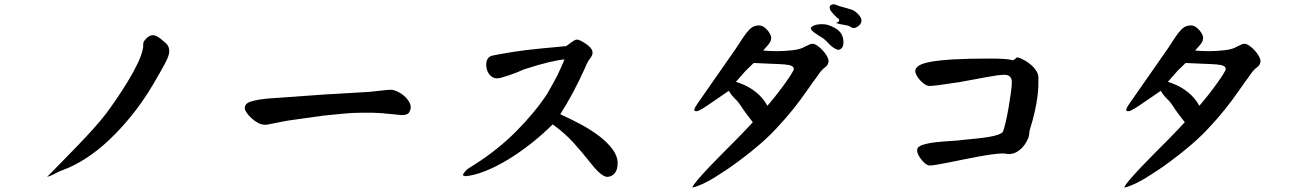

<svg xmlns="http://www.w3.org/2000/svg" viewBox="-20 -775 6040 889"><path d="M763.7 -538.1Q764.6 -519.5 743.2 -479.5Q721.7 -439.5 687.5 -381.8Q643.6 -307.6 592.3 -243.7Q541 -179.7 487.3 -128.9Q433.6 -78.1 379.4 -43Q325.2 -7.8 277.3 9.8L252.9 19.5L221.7 35.2Q214.8 38.1 209 40.5Q203.1 43 198.2 43.9Q232.4 8.8 270 -29.3Q307.6 -67.4 344.2 -105.5Q380.9 -143.6 414.1 -180.7Q447.3 -217.8 472.7 -251Q490.2 -274.4 517.1 -313.5Q543.9 -352.5 570.3 -395.5Q596.7 -438.5 616.7 -480Q636.7 -521.5 641.6 -549.8Q643.6 -557.6 643.1 -568.8Q642.6 -580.1 650.4 -588.9Q664.1 -605.5 676.3 -609.9Q688.5 -614.3 700.2 -609.9Q711.9 -605.5 724.1 -595.2Q736.3 -585 751 -572.3Q763.7 -558.6 763.7 -538.1Z M1877.9 -263.7Q1875 -242.2 1839.8 -242.2Q1837.9 -242.2 1827.6 -243.2Q1817.4 -244.1 1799.8 -246.1L1767.6 -249Q1752.9 -251 1738.3 -251.5Q1723.6 -252 1707 -252.9H1646.5Q1609.4 -252.9 1566.4 -248.5Q1523.4 -244.1 1474.6 -239.3L1314.5 -216.8Q1304.7 -214.8 1295.4 -213.4Q1286.1 -211.9 1278.3 -210L1248 -204.1Q1234.4 -201.2 1224.1 -199.2Q1213.9 -197.3 1207 -197.3Q1190.4 -197.3 1173.8 -206.5Q1157.2 -215.8 1143.6 -228.5Q1129.9 -241.2 1121.6 -253.9Q1113.3 -266.6 1113.3 -274.4Q1113.3 -295.9 1141.1 -304.7Q1168.9 -313.5 1215.8 -318.4L1448.2 -335Q1497.1 -338.9 1532.7 -340.3Q1568.4 -341.8 1590.8 -343.8L1689.5 -349.6Q1720.7 -352.5 1749 -356Q1777.3 -359.4 1790 -359.4Q1801.8 -359.4 1817.4 -352.5Q1833 -345.7 1847.2 -334.5Q1861.3 -323.2 1871.6 -308.1Q1881.8 -293 1881.8 -276.4Q1881.8 -267.6 1877.9 -263.7Z M2722.7 -539.1Q2723.6 -535.2 2723.6 -529.3Q2723.6 -518.6 2711.9 -503.9Q2700.2 -489.3 2689.5 -461.9Q2632.8 -336.9 2574.2 -246.1Q2624 -223.6 2671.9 -197.8Q2719.7 -171.9 2756.8 -143.1Q2793.9 -114.3 2816.9 -83Q2839.8 -51.8 2839.8 -19.5Q2839.8 11.7 2825.7 27.8Q2811.5 43.9 2791 43.9Q2779.3 43.9 2760.3 28.8Q2741.2 13.7 2716.8 -17.6Q2676.8 -68.4 2636.2 -113.3Q2595.7 -158.2 2539.1 -199.2Q2493.2 -153.3 2439.9 -111.3Q2386.7 -69.3 2333 -36.6Q2279.3 -3.9 2228 16.6Q2176.8 37.1 2134.8 41Q2131.8 39.1 2126 38.1Q2120.1 37.1 2127.9 26.4Q2130.9 21.5 2139.6 12.7Q2148.4 3.9 2176.8 -12.7Q2283.2 -80.1 2368.2 -165Q2453.1 -250 2512.7 -338.9Q2529.3 -368.2 2541 -389.2Q2552.7 -410.2 2561.5 -427.7Q2570.3 -445.3 2577.6 -462.4Q2585 -479.5 2593.8 -500Q2568.4 -498 2522.5 -487.3Q2476.6 -476.6 2407.2 -454.1Q2387.7 -445.3 2370.1 -438.5Q2352.5 -431.6 2337.9 -426.8L2296.9 -414.1L2282.2 -412.1Q2259.8 -412.1 2245.6 -430.7Q2231.4 -449.2 2231.4 -474.6Q2231.4 -494.1 2239.3 -504.4Q2247.1 -514.6 2259.8 -517.6Q2293 -524.4 2349.6 -533.7Q2406.2 -543 2487.3 -550.8Q2538.1 -555.7 2566.4 -558.1Q2594.7 -560.5 2600.6 -561.5Q2603.5 -562.5 2609.9 -567.4Q2616.2 -572.3 2623.5 -577.6Q2630.9 -583 2638.2 -587.4Q2645.5 -591.8 2652.3 -591.8Q2657.2 -591.8 2668.5 -586.4Q2679.7 -581.1 2691.4 -573.2Q2703.1 -565.4 2711.9 -556.2Q2720.7 -546.9 2722.7 -539.1Z M3411.1 -387.7Q3448.2 -374 3481 -347.7Q3513.7 -321.3 3533.2 -285.2Q3557.6 -313.5 3579.6 -341.8Q3601.6 -370.1 3618.2 -393.6Q3634.8 -417 3645 -433.6Q3655.3 -450.2 3655.3 -455.1Q3655.3 -464.8 3645.5 -469.7Q3635.7 -474.6 3613.8 -476.6Q3591.8 -478.5 3556.6 -479.5Q3521.5 -480.5 3469.7 -483.4L3431.6 -446.3L3387.7 -396.5ZM3465.8 -209Q3455.1 -222.7 3439.5 -243.2Q3423.8 -263.7 3406.2 -291Q3396.5 -305.7 3382.3 -318.8Q3368.2 -332 3354.5 -354.5Q3308.6 -323.2 3279.8 -303.2Q3251 -283.2 3233.4 -272.5Q3215.8 -261.7 3207 -260.3Q3198.2 -258.8 3194.3 -264.6Q3193.4 -273.4 3218.8 -308.6Q3253.9 -358.4 3291 -412.1Q3328.1 -465.8 3360.4 -511.7Q3387.7 -549.8 3405.3 -577.6Q3422.9 -605.5 3436.5 -623Q3450.2 -640.6 3462.9 -648.9Q3475.6 -657.2 3495.1 -657.2Q3505.9 -657.2 3516.1 -650.4Q3526.4 -643.6 3534.2 -634.3Q3542 -625 3546.4 -615.7Q3550.8 -606.4 3550.8 -601.6Q3550.8 -583 3537.6 -568.4Q3524.4 -553.7 3513.7 -541Q3546.9 -538.1 3576.2 -538.1Q3611.3 -538.1 3645.5 -542Q3679.7 -545.9 3694.3 -552.7Q3713.9 -561.5 3723.6 -566.9Q3733.4 -572.3 3742.2 -572.3Q3752 -572.3 3764.6 -563.5Q3777.3 -554.7 3789.1 -542Q3800.8 -529.3 3808.6 -515.6Q3816.4 -502 3816.4 -492.2Q3816.4 -478.5 3804.7 -466.8Q3785.2 -453.1 3771 -432.1Q3756.8 -411.1 3746.1 -397.5Q3734.4 -381.8 3710.9 -347.7Q3687.5 -313.5 3652.8 -270Q3618.2 -226.6 3573.2 -178.7Q3528.3 -130.9 3475.6 -87.9Q3462.9 -77.1 3442.4 -61Q3421.9 -44.9 3397 -26.4Q3372.1 -7.8 3343.8 11.2Q3315.4 30.3 3287.6 47.4Q3259.8 64.5 3233.4 76.7Q3207 88.9 3185.5 93.8Q3189.5 82 3206.1 62.5Q3233.4 30.3 3263.2 -1Q3293 -32.2 3325.2 -64.5Q3357.4 -96.7 3392.6 -132.3Q3427.7 -168 3465.8 -209ZM3814.5 -659.2Q3847.7 -647.5 3864.7 -631.8Q3881.8 -616.2 3884.8 -588.9Q3887.7 -561.5 3876.5 -551.3Q3865.2 -541 3854.5 -545.9Q3832 -555.7 3814.9 -575.7Q3797.9 -595.7 3770.5 -610.4L3748 -626Q3734.4 -636.7 3734.4 -643.6Q3734.4 -650.4 3748.5 -656.7Q3762.7 -663.1 3788.1 -663.1Q3794.9 -663.1 3801.3 -662.1Q3807.6 -661.1 3814.5 -659.2ZM3967.8 -672.9Q3964.8 -661.1 3951.7 -652.3Q3938.5 -643.6 3930.7 -645.5Q3922.9 -646.5 3917.5 -650.9Q3912.1 -655.3 3902.3 -657.2Q3888.7 -660.2 3876 -662.1Q3863.3 -664.1 3850.6 -668.9Q3861.3 -670.9 3864.7 -678.7Q3868.2 -686.5 3857.4 -691.4Q3837.9 -710 3828.6 -722.2Q3819.3 -734.4 3822.3 -746.1Q3824.2 -751 3832.5 -753.9Q3840.8 -756.8 3849.6 -752.9Q3866.2 -746.1 3882.3 -742.2Q3898.4 -738.3 3918.9 -731.4Q3925.8 -730.5 3935.1 -724.6Q3944.3 -718.8 3952.6 -710.4Q3960.9 -702.1 3965.8 -692.4Q3970.7 -682.6 3967.8 -672.9Z M4788.1 -415Q4788.1 -396.5 4787.6 -374.5Q4787.1 -352.5 4783.2 -324.2Q4779.3 -295.9 4771.5 -259.8Q4763.7 -223.6 4749 -176.8Q4747.1 -171.9 4746.1 -160.6Q4745.1 -149.4 4743.2 -141.6Q4740.2 -132.8 4733.4 -119.6Q4726.6 -106.4 4715.3 -93.8Q4704.1 -81.1 4688.5 -71.8Q4672.9 -62.5 4652.3 -61.5Q4646.5 -61.5 4638.2 -63Q4629.9 -64.5 4622.1 -64.5Q4604.5 -64.5 4575.7 -60.5Q4546.9 -56.6 4512.2 -50.3Q4477.5 -43.9 4441.4 -36.6Q4405.3 -29.3 4374 -22.9Q4342.8 -16.6 4319.3 -12.7Q4295.9 -8.8 4287.1 -8.8Q4280.3 -8.8 4278.3 -9.8Q4273.4 -10.7 4265.1 -17.1Q4256.8 -23.4 4248 -33.7Q4239.3 -43.9 4232.9 -56.2Q4226.6 -68.4 4226.6 -80.1Q4226.6 -95.7 4251.5 -104Q4276.4 -112.3 4311 -116.2Q4345.7 -120.1 4380.9 -122.1Q4416 -124 4436.5 -127Q4478.5 -130.9 4509.3 -134.3Q4540 -137.7 4562 -141.6Q4584 -145.5 4598.6 -150.4Q4613.3 -155.3 4622.1 -162.1Q4628.9 -175.8 4636.2 -208Q4643.6 -240.2 4649.9 -276.4Q4656.2 -312.5 4660.6 -345.2Q4665 -377.9 4665 -393.6Q4665 -428.7 4630.9 -428.7Q4617.2 -428.7 4599.1 -426.3Q4581.1 -423.8 4556.2 -419.4Q4531.2 -415 4498 -408.7Q4464.8 -402.3 4420.9 -394.5Q4307.6 -377 4285.2 -377Q4273.4 -377 4261.7 -384.8Q4250 -392.6 4240.2 -403.3Q4230.5 -414.1 4224.1 -425.8Q4217.8 -437.5 4217.8 -445.3Q4217.8 -460 4233.9 -470.7Q4250 -481.4 4289.1 -488.8Q4328.1 -496.1 4394.5 -500Q4460.9 -503.9 4562.5 -503.9Q4646.5 -503.9 4668.9 -496.1Q4673.8 -496.1 4681.2 -502.9Q4688.5 -509.8 4691.4 -509.8Q4708 -504.9 4725.1 -495.1Q4742.2 -485.4 4756.3 -472.7Q4770.5 -460 4779.3 -445.3Q4788.1 -430.7 4788.1 -415Z M5411.1 -387.7Q5448.2 -374 5481 -347.7Q5513.7 -321.3 5533.2 -285.2Q5557.6 -313.5 5579.6 -341.8Q5601.6 -370.1 5618.2 -393.6Q5634.8 -417 5645 -433.6Q5655.3 -450.2 5655.3 -455.1Q5655.3 -464.8 5645.5 -469.7Q5635.7 -474.6 5613.8 -476.6Q5591.8 -478.5 5556.6 -479.5Q5521.5 -480.5 5469.7 -483.4L5431.6 -446.3L5387.7 -396.5ZM5465.8 -209Q5455.1 -222.7 5439.5 -243.2Q5423.8 -263.7 5406.2 -291Q5396.5 -305.7 5382.3 -318.8Q5368.2 -332 5354.5 -354.5Q5308.6 -323.2 5279.8 -303.2Q5251 -283.2 5233.4 -272.5Q5215.8 -261.7 5207 -260.3Q5198.2 -258.8 5194.3 -264.6Q5193.4 -273.4 5218.8 -308.6Q5253.9 -358.4 5291 -412.1Q5328.1 -465.8 5360.4 -511.7Q5387.7 -549.8 5405.3 -577.6Q5422.9 -605.5 5436.5 -623Q5450.2 -640.6 5462.9 -648.9Q5475.6 -657.2 5495.1 -657.2Q5505.9 -657.2 5516.1 -650.4Q5526.4 -643.6 5534.2 -634.3Q5542 -625 5546.4 -615.7Q5550.8 -606.4 5550.8 -601.6Q5550.8 -583 5537.6 -568.4Q5524.4 -553.7 5513.7 -541Q5546.9 -538.1 5576.2 -538.1Q5611.3 -538.1 5645.5 -542Q5679.7 -545.9 5694.3 -552.7Q5713.9 -561.5 5723.6 -566.9Q5733.4 -572.3 5742.2 -572.3Q5752 -572.3 5764.6 -563.5Q5777.3 -554.7 5789.1 -542Q5800.8 -529.3 5808.6 -515.6Q5816.4 -502 5816.4 -492.2Q5816.4 -478.5 5804.7 -466.8Q5785.2 -453.1 5771 -432.1Q5756.8 -411.1 5746.1 -397.5Q5734.4 -381.8 5710.9 -347.7Q5687.5 -313.5 5652.8 -270Q5618.2 -226.6 5573.2 -178.7Q5528.3 -130.9 5475.6 -87.9Q5462.9 -77.1 5442.4 -61Q5421.9 -44.9 5397 -26.4Q5372.1 -7.8 5343.8 11.2Q5315.4 30.3 5287.6 47.4Q5259.8 64.5 5233.4 76.7Q5207 88.9 5185.5 93.8Q5189.5 82 5206.1 62.5Q5233.4 30.3 5263.2 -1Q5293 -32.2 5325.2 -64.5Q5357.4 -96.7 5392.6 -132.3Q5427.7 -168 5465.8 -209Z"/></svg>

Font: JasonHandwriting1
Style: Regular
Weight: 400
Version: Version 1.48.20